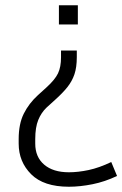

<svg xmlns="http://www.w3.org/2000/svg" viewBox="-20 -507 465 730"><path d="M204 -487H276V-414H204ZM242 148Q277 148 317 139.5Q357 131 403 109L425 162Q379 184 331.5 193.5Q284 203 242 203Q146 203 98.5 155.5Q51 108 51 39V22Q51 -36 70.5 -75Q90 -114 124 -145L156 -174Q189 -204 200.5 -228Q212 -252 212 -289V-315H272V-290Q272 -251 263 -224.5Q254 -198 236 -175.5Q218 -153 189 -127L157 -98Q137 -79 125.5 -51Q114 -23 114 22V39Q114 90 148 119Q182 148 242 148Z"/></svg>

Font: Inria Sans Light
Style: Regular
Weight: 300
Designer: Black Foundry Team
Foundry: Black Foundry
Version: Version 1.2; ttfautohint (v1.8.3)